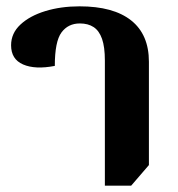

<svg xmlns="http://www.w3.org/2000/svg" viewBox="-20 -580 563 606"><path d="M311 6V-389Q311 -432 302 -457.5Q293 -483 275.5 -494.5Q258 -506 232 -506Q195 -506 174 -477.5Q153 -449 153 -372Q91 -360 53 -376.5Q15 -393 15 -437Q15 -475 44.5 -502.5Q74 -530 123 -545Q172 -560 231 -560Q338 -560 394 -515.5Q450 -471 450 -385V-59L394 6Z"/></svg>

Font: Noto Serif Thai
Style: Regular
Weight: 400
Designer: Monotype Design Team
Foundry: Monotype Imaging Inc.
Version: Version 2.001